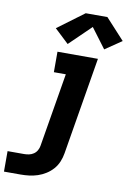

<svg xmlns="http://www.w3.org/2000/svg" viewBox="-149 -830 753 1108"><g transform="rotate(10 227.0 -276.0)"><path d="M-45 215V95H52Q66 95 80.5 92Q95 89 107.5 80.5Q120 72 127.5 58.5Q135 45 137 31L209 -400H139V-520H376L281 50Q277 75 267 99.5Q257 124 239.5 144Q222 164 199 178.5Q176 193 151.5 201Q127 209 102 212Q77 215 52 215ZM189 -574 106 -652 261 -767H388L499 -646L402 -580L315 -696Z"/></g></svg>

Font: Iosevka Etoile Heavy Oblique
Style: Regular
Weight: 900
Italic angle: -9°
Designer: Belleve Invis
Foundry: Belleve Invis
Version: Version 15.5.2; ttfautohint (v1.8.4)